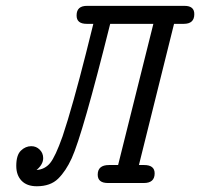

<svg xmlns="http://www.w3.org/2000/svg" viewBox="-20 -631 690 662"><path d="M36.1 -59.1Q36.1 -96.2 52 -111.6Q67.9 -127 87.9 -127Q105 -127 116.9 -115Q128.9 -103 128.9 -85.9Q128.9 -64 106 -44.9Q134.8 -46.9 152.8 -68.8Q170.9 -90.8 195.8 -161.1Q212.9 -211.9 233.9 -286.9Q254.9 -361.8 276.4 -447Q297.9 -532.2 301.8 -548.8H278.8Q243.7 -548.8 244.1 -578.1Q244.1 -611.3 280.8 -610.8H616.2Q650.4 -610.8 649.9 -582Q649.9 -548.8 613.8 -548.8H580.1L459 -62H477.1Q513.2 -62 513.2 -33.2Q513.2 0 476.1 0H352.1Q316.9 0 316.9 -28.8Q316.9 -62 356 -62H387.2L508.8 -548.8H359.9Q264.6 -167 227.1 -85Q207 -41 180.4 -14.9Q153.8 11.2 106.9 11.2Q72.8 11.2 54.4 -7.8Q36.1 -26.9 36.1 -59.1Z"/></svg>

Font: CMU Typewriter Text
Style: Italic
Weight: 500
Italic angle: -14.04°
Version: Version 0.7.0